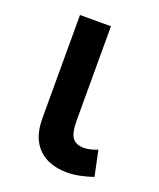

<svg xmlns="http://www.w3.org/2000/svg" viewBox="-103 -561 532 641"><g transform="rotate(20 163.0 -240.5)"><path d="M210.5 14Q169.5 14 138.2 -1Q107 -16 89.2 -47.5Q71.5 -79 71.5 -128.5V-495H181.5V-160Q181.5 -116.5 194 -99.5Q206.5 -82.5 235.5 -82.5Q246 -82.5 258.2 -85.5Q270.5 -88.5 283 -93.5L302 -3.5Q278.5 4.5 255.2 9.2Q232 14 210.5 14Z"/></g></svg>

Font: Geologica Cursive
Style: Regular
Weight: 400
Designer: Sindre Bremnes, Frode Helland
Foundry: Monokrom Skriftforlag AS
Version: Version 1.010;gftools[0.9.28]